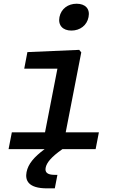

<svg xmlns="http://www.w3.org/2000/svg" viewBox="-20 -800 660 1030"><path d="M315 0H493L510.5 -90H332.5L416 -519L405 -532.5L127 -520.5L110 -431.5H288L221.5 -90H43.5L26 0H219.5C161.5 43 131 80 122.5 123C114 167 130.5 210.5 233 210.5H274L288 138H273.5C231.5 138 220.5 123 225 99.5C230 73.5 254 42.5 315 0ZM363 -636C409.5 -636 446.5 -664 455 -708.5C464 -753 437.5 -780 391 -780C345 -780 308 -753 299 -708.5C290.5 -664 317 -636 363 -636Z"/></svg>

Font: Monaspace Neon Medium
Style: Italic
Weight: 500
Italic angle: -11°
Designer: Riley Cran & the Lettermatic Team
Foundry: Lettermatic
Version: Version 1.200 (Monaspace Neon)